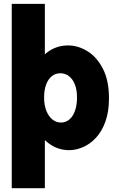

<svg xmlns="http://www.w3.org/2000/svg" viewBox="-20 -772 602 997"><path d="M338.9 7.8Q278.3 7.8 229.5 -30.3Q180.7 -68.4 151.9 -131.6Q123 -194.8 123 -269.5Q123 -341.3 149.9 -402.1Q176.8 -462.9 224.4 -499.5Q272 -536.1 334 -536.1Q385.3 -536.1 434.1 -506.1Q482.9 -476.1 514.4 -415Q545.9 -354 545.9 -261.7Q545.9 -191.4 527.3 -140.4Q508.8 -89.4 478.3 -56.6Q447.8 -23.9 411.4 -8.1Q375 7.8 338.9 7.8ZM41 205.1V-752H212.9V-487.3H225.6L201.2 -423.8V-103.5L238.3 -46.9H212.9V205.1ZM296.9 -135.7Q321.8 -135.7 340.6 -151.9Q359.4 -168 369.6 -197.3Q379.9 -226.6 379.9 -265.6Q379.9 -305.7 368.7 -333.7Q357.4 -361.8 337.9 -376.7Q318.4 -391.6 293 -391.6Q268.6 -391.6 249.5 -376.7Q230.5 -361.8 219.7 -333.5Q209 -305.2 209 -265.6Q209 -225.6 220.7 -196.5Q232.4 -167.5 252.2 -151.6Q272 -135.7 296.9 -135.7Z"/></svg>

Font: Reddit Mono Black
Style: Regular
Weight: 900
Monospace: yes
Designer: Stephen Hutchings
Foundry: Reddit
Version: Version 1.014